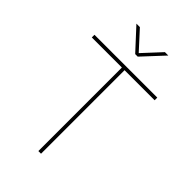

<svg xmlns="http://www.w3.org/2000/svg" viewBox="-279 -1049 1146 1146"><g transform="rotate(45 294.5 -476.0)"><path d="M29.3 -705.1H283.2V0H305.7V-705.1H559.6V-727.5H29.3ZM188.5 -951.7H159.7V-951.2L282.7 -817.9H304.2L428.2 -951.2V-951.7H399.9L293.5 -836.9Z"/></g></svg>

Font: Raveo Display Display Thin
Style: Regular
Weight: 100
Designer: Jakub Foglar, Rasmus Andersson (Inter)
Foundry: Jakubfoglar.com
Version: Version 1.100;Glyphs 3.2.3 (3260)